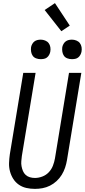

<svg xmlns="http://www.w3.org/2000/svg" viewBox="-20 -1202 544 1230"><path d="M204 8Q175 8 148.5 2Q122 -4 100.5 -19Q79 -34 65 -56Q51 -78 44 -104Q37 -130 38 -158Q39 -186 43 -214L129 -735H208L120 -203Q118 -186 116.5 -169.5Q115 -153 118 -137Q121 -121 127 -106.5Q133 -92 144.5 -81.5Q156 -71 171.5 -66.5Q187 -62 204 -62Q227 -62 251 -71Q275 -80 292.5 -98.5Q310 -117 319 -140.5Q328 -164 332 -187L422 -735H501L409 -176Q405 -152 397 -128Q389 -104 375.5 -82Q362 -60 342.5 -42Q323 -24 300 -12.5Q277 -1 252.5 3.5Q228 8 204 8ZM440 -823Q426 -823 412 -828Q398 -833 390 -844Q382 -855 379.5 -870Q377 -885 379 -900Q381 -910 386.5 -920Q392 -930 400.5 -936.5Q409 -943 419.5 -945.5Q430 -948 441 -948Q455 -948 469 -942.5Q483 -937 491.5 -926Q500 -915 502.5 -900Q505 -885 502 -870Q500 -860 494.5 -850Q489 -840 480.5 -833.5Q472 -827 461.5 -825Q451 -823 440 -823ZM240 -823Q226 -823 212 -828Q198 -833 190 -844Q182 -855 179.5 -870Q177 -885 179 -900Q181 -910 186.5 -920Q192 -930 200.5 -936.5Q209 -943 219.5 -945.5Q230 -948 241 -948Q255 -948 269 -942.5Q283 -937 291.5 -926Q300 -915 302.5 -900Q305 -885 302 -870Q300 -860 294.5 -850Q289 -840 280.5 -833.5Q272 -827 261.5 -825Q251 -823 240 -823ZM373 -1002 266 -1138 332 -1182 427 -1038Z"/></svg>

Font: Iosevka Custom
Style: Italic
Weight: 400
Italic angle: -9°
Monospace: yes
Designer: Belleve Invis
Foundry: Belleve Invis
Version: Version 30.3.3; ttfautohint (v1.8.3)